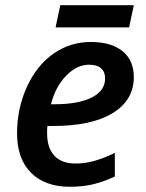

<svg xmlns="http://www.w3.org/2000/svg" viewBox="-20 -712 565 742"><path d="M324.2 -461.9Q277.3 -461.9 236.1 -419.9Q194.8 -377.9 176.8 -309.1H190.9Q282.7 -309.1 334.5 -335.2Q386.2 -361.3 386.2 -409.2Q386.2 -434.1 370.6 -448Q355 -461.9 324.2 -461.9ZM250 9.8Q153.8 9.8 99.9 -44.4Q45.9 -98.6 45.9 -195.8Q45.9 -292.5 83.7 -375.7Q121.6 -459 186.3 -504.4Q251 -549.8 331.1 -549.8Q409.7 -549.8 453.4 -514.4Q497.1 -479 497.1 -414.1Q497.1 -325.2 415.8 -275.1Q334.5 -225.1 184.1 -225.1H163.1L162.1 -210V-195.8Q162.1 -141.6 189.7 -110.8Q217.3 -80.1 272 -80.1Q307.1 -80.1 341.8 -89.4Q376.5 -98.6 423.8 -121.1V-29.8Q377 -8.3 337.6 0.7Q298.3 9.8 250 9.8ZM212.9 -691.9H497.1L479 -606H194.8Z"/></svg>

Font: Open Sans Semibold
Style: Italic
Weight: 600
Italic angle: -12°
Foundry: Ascender Corporation
Version: Version 1.10